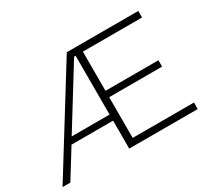

<svg xmlns="http://www.w3.org/2000/svg" viewBox="-134 -936 1290 1172"><g transform="rotate(-30 511.0 -350.0)"><path d="M958 -46V0H475V-197H182L60 0H5L439 -700H943V-654H526V-378H899V-333H526V-46ZM475 -240V-654H464L208 -240Z"/></g></svg>

Font: Hilab Light
Style: Regular
Weight: 300
Designer: Cristianderson Lima
Foundry: Cristianderson
Version: Version 1.0